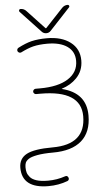

<svg xmlns="http://www.w3.org/2000/svg" viewBox="-72 -1015 686 1265"><g transform="rotate(-5 271.0 -382.5)"><path d="M105.5 -954.1Q101.6 -959 104 -965.3Q106.4 -971.7 113.3 -971.7Q136.7 -971.7 152.3 -954.1L266.6 -832Q269.5 -829.1 272.5 -832L387.7 -955.1Q403.3 -971.7 425.8 -971.7Q432.6 -971.7 435.1 -965.3Q437.5 -959 433.6 -955.1L298.8 -810.5Q287.1 -797.9 269.5 -797.9Q252 -797.9 240.2 -810.5ZM93.8 -686.5Q87.9 -683.6 81.1 -686Q74.2 -688.5 70.3 -695.3Q67.4 -701.2 69.8 -708.5Q72.3 -715.8 79.1 -718.8Q127.9 -744.1 167 -753.9Q211.9 -764.6 269.5 -764.6Q367.2 -764.6 425.3 -720.2Q483.4 -675.8 483.4 -599.6Q483.4 -530.3 437.5 -483.4Q398.4 -443.4 339.8 -424.8Q338.9 -424.8 338.9 -423.8Q338.9 -422.9 339.8 -422.9Q499 -383.8 499 -234.4Q499 -124 434.1 -67.4Q369.1 -10.7 245.1 -10.7Q180.7 -10.7 139.6 -2.9Q98.6 4.9 82 16.6Q65.4 28.3 60.5 40.5Q55.7 52.7 55.7 70.3Q55.7 89.8 60.1 105Q64.5 120.1 78.1 136.2Q91.8 152.3 120.6 161.6Q149.4 170.9 196.3 170.9Q255.9 170.9 309.6 152.3Q325.2 146.5 332 162.1Q335 168.9 332.5 175.3Q330.1 181.6 323.2 184.6Q263.7 207 196.3 207Q21.5 207 21.5 70.3Q21.5 9.8 72.3 -17.6Q123 -44.9 245.1 -44.9Q463.9 -44.9 463.9 -232.4Q463.9 -404.3 196.3 -404.3H167Q160.2 -404.3 154.8 -409.7Q149.4 -415 149.4 -421.9Q149.4 -428.7 154.8 -434.1Q160.2 -439.5 167 -439.5H196.3Q316.4 -439.5 382.8 -481.9Q449.2 -524.4 449.2 -599.6Q449.2 -661.1 401.9 -694.8Q354.5 -728.5 269.5 -728.5Q215.8 -728.5 175.8 -718.8Q140.6 -710 93.8 -686.5Z"/></g></svg>

Font: Gen Jyuu Gothic ExtraLight
Style: Regular
Weight: 100
Designer: [Source Han Sans]
Ryoko NISHIZUKA  (kana & ideographs); Paul D. Hunt (Latin, Greek & Cyrillic); Wenlong ZHANG  (bopomofo
Version: Version 1.002.20150607